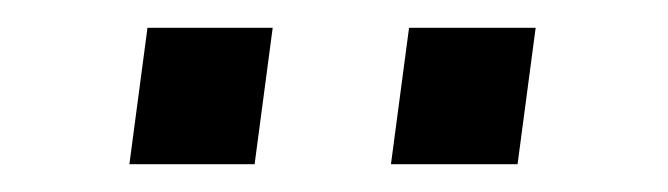

<svg xmlns="http://www.w3.org/2000/svg" viewBox="-20 -751 480 138"><path d="M176 -731H86L73 -633H163ZM365 -731H274L261 -633H352Z"/></svg>

Font: Chivo
Style: Italic
Weight: 400
Italic angle: -8°
Designer: Hector Gatti
Foundry: Omnibus-Type
Version: Version 1.003;PS 001.003;hotconv 1.0.70;makeotf.lib2.5.58329